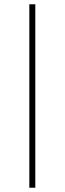

<svg xmlns="http://www.w3.org/2000/svg" viewBox="-20 -880 303 900"><path d="M117.5 0H145.5V-860H117.5Z"/></svg>

Font: Spartan Thin
Style: Regular
Weight: 100
Designer: Matt Bailey, Mirko Velimirovic
Foundry: Matt Bailey
Version: Version 1.003; ttfautohint (v1.8.3)